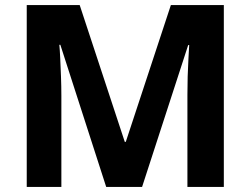

<svg xmlns="http://www.w3.org/2000/svg" viewBox="-20 -734 984 754"><path d="M85 0V-714H293L470 -177H474L651 -714H859V0H716V-362Q716 -397 717 -433.5Q718 -470 720 -503Q722 -536 723 -557H719L538 0H397L217 -558H213Q215 -538 216.5 -505Q218 -472 219.5 -433.5Q221 -395 221 -358V0Z"/></svg>

Font: Noto Sans Symbols
Style: Bold
Weight: 700
Version: Version 2.002